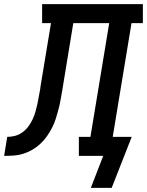

<svg xmlns="http://www.w3.org/2000/svg" viewBox="-76 -755 712 930"><path d="M465 155H364L424 0H306V-92H362L453 -643H279L226 -320Q222 -297 218 -274Q214 -251 208 -228Q202 -205 195 -182.5Q188 -160 177 -138Q166 -116 152 -96Q138 -76 120 -59Q102 -42 80.5 -29.5Q59 -17 36 -10Q13 -3 -10 -1.5Q-33 0 -56 0L-41 -92Q-22 -92 -3 -97Q16 -102 32.5 -114Q49 -126 61 -142Q73 -158 81.5 -176Q90 -194 95.5 -213Q101 -232 105 -250.5Q109 -269 112 -287.5Q115 -306 119 -325Q119 -326 119 -327Q119 -328 119 -329L120 -332Q120 -333 120 -333.5Q120 -334 120 -335L171 -643H128V-735H616V-643H561L470 -92H562Z"/></svg>

Font: Iosevka Curly Slab SmBdExObl
Style: Regular
Weight: 600
Width: 7
Italic angle: -9°
Monospace: yes
Designer: Belleve Invis
Foundry: Belleve Invis
Version: Version 11.1.0; ttfautohint (v1.8.3)